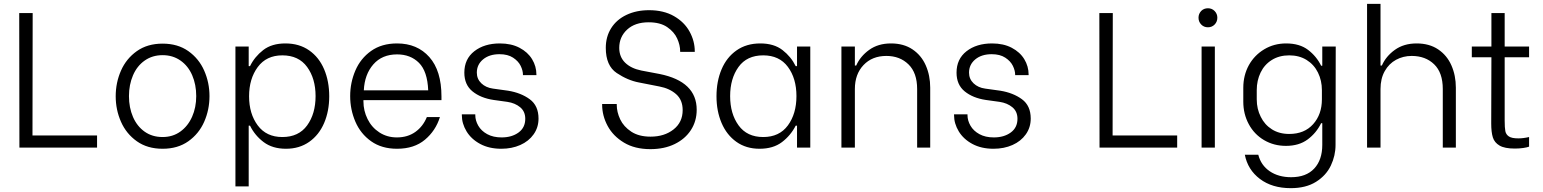

<svg xmlns="http://www.w3.org/2000/svg" viewBox="-20 -768 8029 999"><path d="M149 -63H485V0H81L80 -700H150Z M582 -267Q582 -338 609.5 -400.5Q637 -463 692 -502Q747 -541 826 -541Q905 -541 960 -502Q1015 -463 1042.5 -400.5Q1070 -338 1070 -268Q1070 -197 1042.5 -134.5Q1015 -72 960 -33Q905 6 826 6Q747 6 692 -33Q637 -72 609.5 -134.5Q582 -197 582 -267ZM651 -268Q651 -208 672 -159.5Q693 -111 732.5 -83Q772 -55 826 -55Q879 -55 918.5 -83.5Q958 -112 979.5 -160.5Q1001 -209 1001 -268Q1001 -328 980 -376.5Q959 -425 919 -453Q879 -481 826 -481Q773 -481 733 -453Q693 -425 672 -376Q651 -327 651 -268Z M1205 -526H1274V-424H1281Q1305 -473 1349.5 -507.5Q1394 -542 1465 -542Q1537 -542 1588.5 -506Q1640 -470 1666.5 -407.5Q1693 -345 1693 -267Q1693 -190 1666.5 -128Q1640 -66 1589 -30Q1538 6 1468 6Q1398 6 1352 -28.5Q1306 -63 1281 -114H1274V202H1205ZM1276 -267Q1276 -176 1321 -115.5Q1366 -55 1449 -55Q1534 -55 1578 -115.5Q1622 -176 1622 -268Q1622 -359 1578 -419.5Q1534 -480 1449 -480Q1366 -480 1321 -419Q1276 -358 1276 -267Z M1802 -268Q1802 -338 1829 -401Q1856 -464 1911 -503Q1966 -542 2046 -542Q2151 -542 2214 -471Q2277 -400 2277 -266V-247H1871V-240Q1871 -192 1892.5 -148.5Q1914 -105 1954 -79Q1994 -53 2045 -53Q2101 -53 2141 -81.5Q2181 -110 2201 -159H2269Q2247 -88 2191 -41Q2135 6 2046 6Q1966 6 1911 -33Q1856 -72 1829 -135Q1802 -198 1802 -268ZM2208 -298Q2204 -397 2160 -441Q2116 -485 2046 -485Q1968 -485 1922.5 -433Q1877 -381 1873 -298Z M2453 -173V-169Q2453 -141 2468.5 -114Q2484 -87 2515 -70Q2546 -53 2590 -53Q2643 -53 2678 -78.5Q2713 -104 2713 -150Q2713 -188 2686.5 -210Q2660 -232 2620 -238L2548 -248Q2481 -258 2438.5 -292.5Q2396 -327 2396 -390Q2396 -461 2448 -501.5Q2500 -542 2581 -542Q2640 -542 2683 -519.5Q2726 -497 2748.5 -460Q2771 -423 2771 -380V-377H2701V-379Q2701 -401 2689 -425.5Q2677 -450 2649.5 -468Q2622 -486 2579 -486Q2526 -486 2493.5 -459Q2461 -432 2461 -390Q2461 -357 2484.5 -334.5Q2508 -312 2545 -307L2624 -296Q2691 -285 2736.5 -251.5Q2782 -218 2782 -151Q2782 -105 2756.5 -69Q2731 -33 2687 -13.5Q2643 6 2588 6Q2525 6 2478.5 -19Q2432 -44 2407.5 -84.5Q2383 -125 2383 -169V-173Z M3189 -227V-223Q3189 -185 3207 -147Q3225 -109 3264.5 -83Q3304 -57 3365 -57Q3437 -57 3484.5 -94.5Q3532 -132 3532 -195Q3532 -248 3498 -278Q3464 -308 3411 -318L3304 -339Q3246 -350 3189 -388Q3132 -426 3132 -519Q3132 -577 3160 -621.5Q3188 -666 3239.5 -690.5Q3291 -715 3357 -715Q3433 -715 3487 -684Q3541 -653 3568 -603.5Q3595 -554 3595 -501V-498H3519V-501Q3519 -533 3503.5 -567.5Q3488 -602 3451.5 -627Q3415 -652 3355 -652Q3284 -652 3243 -614Q3202 -576 3202 -519Q3202 -472 3232.5 -442Q3263 -412 3317 -401L3412 -383Q3605 -344 3605 -197Q3605 -138 3575 -91.5Q3545 -45 3490.5 -18.5Q3436 8 3364 8Q3283 8 3226.5 -26Q3170 -60 3141.5 -113Q3113 -166 3113 -224V-227Z M3708 -267Q3708 -345 3734.5 -407.5Q3761 -470 3812.5 -506Q3864 -542 3936 -542Q4007 -542 4051.5 -507.5Q4096 -473 4120 -424H4127V-526H4196V0H4127V-114H4120Q4094 -63 4048.5 -28.5Q4003 6 3932 6Q3862 6 3811.5 -30Q3761 -66 3734.5 -128Q3708 -190 3708 -267ZM3779 -268Q3779 -176 3823 -115.5Q3867 -55 3951 -55Q4035 -55 4079.5 -115.5Q4124 -176 4124 -268Q4124 -360 4079.5 -420Q4035 -480 3951 -480Q3866 -480 3822.5 -419.5Q3779 -359 3779 -268Z M4358 -526H4428V-427H4435Q4456 -475 4502.5 -508.5Q4549 -542 4616 -542Q4682 -542 4728 -511Q4774 -480 4797 -427.5Q4820 -375 4820 -312V0H4752V-305Q4752 -389 4707 -433Q4662 -477 4592 -477Q4518 -477 4473 -429.5Q4428 -382 4428 -305V0H4358Z M5014 -173V-169Q5014 -141 5029.5 -114Q5045 -87 5076 -70Q5107 -53 5151 -53Q5204 -53 5239 -78.5Q5274 -104 5274 -150Q5274 -188 5247.5 -210Q5221 -232 5181 -238L5109 -248Q5042 -258 4999.5 -292.5Q4957 -327 4957 -390Q4957 -461 5009 -501.5Q5061 -542 5142 -542Q5201 -542 5244 -519.5Q5287 -497 5309.5 -460Q5332 -423 5332 -380V-377H5262V-379Q5262 -401 5250 -425.5Q5238 -450 5210.5 -468Q5183 -486 5140 -486Q5087 -486 5054.5 -459Q5022 -432 5022 -390Q5022 -357 5045.5 -334.5Q5069 -312 5106 -307L5185 -296Q5252 -285 5297.5 -251.5Q5343 -218 5343 -151Q5343 -105 5317.5 -69Q5292 -33 5248 -13.5Q5204 6 5149 6Q5086 6 5039.5 -19Q4993 -44 4968.5 -84.5Q4944 -125 4944 -169V-173Z M5769 -63H6105V0H5701L5700 -700H5770Z M6232 -526H6301V0H6232ZM6230 -711Q6244 -725 6265 -725Q6286 -725 6300 -710.5Q6314 -696 6314 -676Q6314 -655 6300 -640.5Q6286 -626 6265 -626Q6244 -626 6230 -640.5Q6216 -655 6216 -676Q6216 -696 6230 -711Z M6478 -429Q6507 -481 6558 -511.5Q6609 -542 6672 -542Q6742 -542 6786 -508.5Q6830 -475 6854 -426H6860V-526H6930L6929 -14Q6929 42 6904.5 93.5Q6880 145 6827.5 178Q6775 211 6696 211Q6599 211 6535.5 163Q6472 115 6457 37H6527Q6541 92 6586.5 123Q6632 154 6698 154Q6776 154 6818 109Q6860 64 6860 -14V-127H6854Q6829 -76 6784 -42.5Q6739 -9 6671 -9Q6608 -9 6557 -39Q6506 -69 6477.5 -122Q6449 -175 6449 -239V-311Q6449 -376 6478 -429ZM6540 -160Q6560 -119 6598 -95Q6636 -71 6688 -71Q6767 -71 6812.5 -122Q6858 -173 6858 -251V-299Q6858 -349 6837.5 -390.5Q6817 -432 6778.5 -456Q6740 -480 6688 -480Q6636 -480 6597.5 -456Q6559 -432 6539 -390.5Q6519 -349 6519 -299V-251Q6519 -201 6540 -160Z M7163 -748V-427H7170Q7191 -475 7237.5 -508.5Q7284 -542 7351 -542Q7417 -542 7463 -511Q7509 -480 7532 -427.5Q7555 -375 7555 -312V0H7487V-305Q7487 -390 7442 -433.5Q7397 -477 7325 -477Q7281 -477 7244 -457Q7207 -437 7185 -398Q7163 -359 7163 -305V0H7093V-748Z M7740 -526V-700H7809V-526H7936V-470H7809V-141Q7809 -103 7812.5 -85.5Q7816 -68 7831 -58Q7846 -48 7880 -48Q7906 -48 7936 -55V-5Q7926 -1 7905.5 2Q7885 5 7862 5Q7809 5 7782.5 -10.5Q7756 -26 7747.5 -53Q7739 -80 7739 -126L7740 -470H7638V-526Z"/></svg>

Font: Lopes Sans Light
Style: Regular
Weight: 300
Designer: Gabriel Lam, Diego Maldonado
Foundry: TypeRant, Foresti Design
Version: Version 4.000